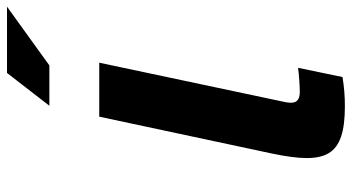

<svg xmlns="http://www.w3.org/2000/svg" viewBox="-254 -766 1029 562"><g transform="rotate(-90 261.0 -485.5)"><path d="M273 -123C239 -123 237 -142 244 -172L358 -710H200L92 -204C59 -46 82 9 231 9C258 9 287 7 316 2L343 -128C322 -125 286 -123 273 -123ZM232 -856H350L522 -980H328Z"/></g></svg>

Font: LT Wave Text Black Italic
Style: Regular
Weight: 900
Designer: Daniel Lyons
Version: Version 2.5 (Glyphs App)